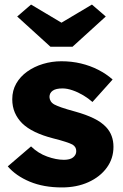

<svg xmlns="http://www.w3.org/2000/svg" viewBox="-20 -811 538 841"><path d="M251 10Q171 10 110.3 -15.3Q49.7 -40.7 14 -82.3L116 -169.7Q147.3 -139.3 186.8 -125.2Q226.3 -111 260 -111Q272.7 -111 282.8 -113.5Q293 -116 299.8 -121.3Q306.7 -126.7 310.3 -133.5Q314 -140.3 314 -149.3Q314 -168 297 -178Q287.7 -183 266.8 -189.8Q246 -196.7 212.7 -205Q167.3 -216.7 133.3 -233Q99.3 -249.3 77.3 -270.7Q56.3 -291.7 45 -317.8Q33.7 -344 33.7 -376.3Q33.7 -414.7 51.2 -445.2Q68.7 -475.7 99.2 -497.5Q129.7 -519.3 168.5 -531Q207.3 -542.7 249 -542.7Q294 -542.7 334.5 -533Q375 -523.3 410.3 -505.3Q445.7 -487.3 473.3 -462.7L385 -364.3Q367.3 -380 344.8 -393.5Q322.3 -407 298.3 -415.3Q274.3 -423.7 254 -423.7Q239.7 -423.7 229 -421.3Q218.3 -419 211.2 -414Q204 -409 200.3 -402Q196.7 -395 196.7 -386Q197 -376.3 202.2 -367.8Q207.3 -359.3 218 -353.3Q227.7 -348 249.3 -340.3Q271 -332.7 310.3 -322Q357 -309 390.8 -292.5Q424.7 -276 445 -254Q461 -237 469 -215.3Q477 -193.7 477 -168Q477 -116.3 447.5 -76.2Q418 -36 367 -13Q316 10 251 10ZM201 -606.3 55.3 -738.7 116 -791 264.3 -702.7H234.3L382.7 -791L443.3 -738.7L297.7 -606.3Z"/></svg>

Font: Lexend Medium
Style: Regular
Weight: 500
Designer: Bonnie Shaver-Troup, Thomas Jockin
Foundry: Lexend
Version: Version 1.005